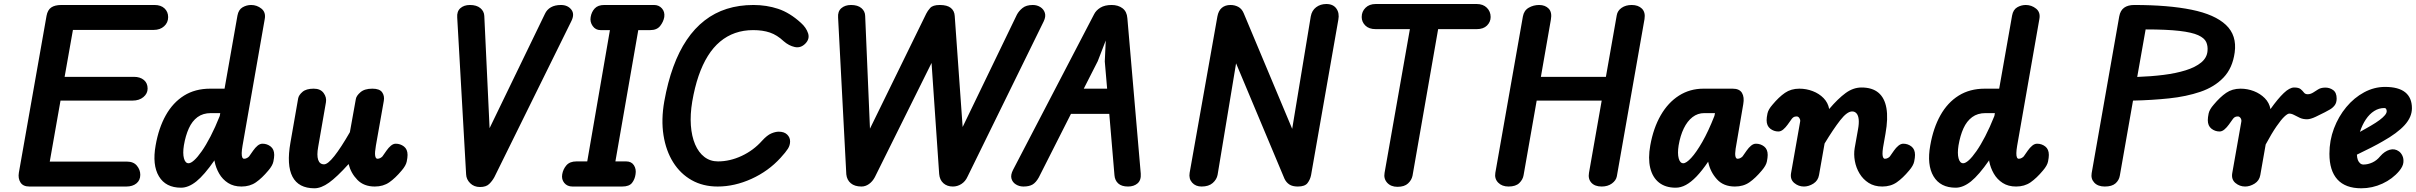

<svg xmlns="http://www.w3.org/2000/svg" viewBox="-20 -954 12358 982"><path d="M130 0Q98 0 84.8 -20.8Q71.5 -41.5 76.5 -71L218 -873Q223.5 -903 242 -915.8Q260.5 -928.5 294 -928.5H770.5Q803 -928.5 821.5 -911Q840 -893.5 840 -866.5Q840 -838.5 819.5 -819.8Q799 -801 766.5 -801H353L310.5 -561H665Q696.5 -561 715.8 -545Q735 -529 735 -501Q735 -475.5 713.5 -457.5Q692 -439.5 658 -439.5H289.5L234.5 -127.5H629Q663 -127.5 680.2 -106.5Q697.5 -85.5 697.5 -60Q697.5 -32 677.8 -16Q658 0 626.5 0Z M920.5 -210.5Q914 -169.5 920.8 -144.2Q927.5 -119 944.5 -119Q956 -119 973.2 -134.5Q990.5 -150 1012 -180.8Q1033.5 -211.5 1057 -256.8Q1080.5 -302 1104 -361L1106.5 -375.5H1058.5Q1018 -375.5 990.2 -355Q962.5 -334.5 945.8 -297.5Q929 -260.5 920.5 -210.5ZM776 -210.5Q791.5 -299.5 828 -364.5Q864.5 -429.5 921.2 -465Q978 -500.5 1055 -500.5H1128.5L1194.5 -874.5Q1200 -904.5 1220.5 -916.5Q1241 -928.5 1264.5 -928.5Q1294 -928.5 1317.2 -909.8Q1340.5 -891 1334 -856.5L1220.5 -209Q1216.5 -186 1216.2 -171Q1216 -156 1219.2 -149Q1222.5 -142 1228.5 -142Q1236.5 -142 1243.5 -146Q1250.5 -150 1254 -154L1275 -184Q1285 -198.5 1297.2 -208.8Q1309.5 -219 1322.5 -219Q1346 -219 1364.2 -204.8Q1382.5 -190.5 1382.5 -161.5Q1382.5 -148 1378.2 -127.5Q1374 -107 1352.5 -82Q1320 -43 1289 -21.5Q1258 0 1215 0Q1175 0 1146.5 -18.2Q1118 -36.5 1101 -66Q1084 -95.5 1077.5 -129L1077 -134Q1024.5 -58.5 984.2 -26.2Q944 6 906 6Q827.5 6 792.8 -52.2Q758 -110.5 776 -210.5Z M1588.5 9Q1507 9 1476 -50.2Q1445 -109.5 1465.5 -225L1505 -451Q1508 -467.5 1527 -484Q1546 -500.5 1584.5 -500.5Q1619 -500.5 1635.2 -478.2Q1651.5 -456 1647 -430.5L1607.5 -203.5Q1599.5 -160 1607.2 -136.8Q1615 -113.5 1637.5 -113.5Q1656.5 -113.5 1690 -155.8Q1723.5 -198 1769.5 -278L1800 -447.5Q1802.5 -464 1823.5 -482.2Q1844.5 -500.5 1884.5 -500.5Q1921.5 -500.5 1934.5 -482Q1947.5 -463.5 1943 -438L1902.5 -209Q1899.5 -191.5 1898.5 -178.8Q1897.5 -166 1898.8 -158Q1900 -150 1903 -146Q1906 -142 1910.5 -142Q1918.5 -142 1925.5 -146Q1932.5 -150 1936 -154L1957 -184Q1967 -198.5 1979.2 -208.8Q1991.5 -219 2004 -219Q2027.5 -219 2046 -204.8Q2064.5 -190.5 2064.5 -161.5Q2064.5 -148 2060.2 -127.5Q2056 -107 2034.5 -82Q2002 -43 1971 -21.5Q1940 0 1897 0Q1841 0 1807.8 -34.2Q1774.5 -68.5 1763 -115Q1703 -48.5 1662.8 -19.8Q1622.5 9 1588.5 9Z M2435 2.5Q2404.5 2.5 2384.8 -17Q2365 -36.5 2364 -62.5L2318.5 -864Q2316 -895.5 2334.5 -912Q2353 -928.5 2383.5 -928.5Q2417.5 -928.5 2436.8 -912.5Q2456 -896.5 2457 -872.5L2484 -298.5L2767 -883Q2777 -905 2797.8 -916.8Q2818.5 -928.5 2849 -928.5Q2883.5 -928.5 2902 -905Q2920.5 -881.5 2901.5 -844.5L2508.5 -48Q2497.5 -28 2481.8 -12.8Q2466 2.5 2435 2.5Z M2908 0Q2881 0 2866 -18.5Q2851 -37 2855.5 -62.5Q2860 -89 2877.2 -108.8Q2894.5 -128.5 2928.5 -128.5H2983.5L3099.5 -800H3051.5Q3026 -800 3011.2 -821Q2996.5 -842 3001 -867Q3005.5 -893.5 3022 -911Q3038.5 -928.5 3070.5 -928.5H3325.5Q3350 -928.5 3365.5 -911Q3381 -893.5 3377.5 -867Q3373 -842 3356.2 -821Q3339.5 -800 3305.5 -800H3244.5L3127.5 -128.5H3182.5Q3209.5 -128.5 3222.2 -108.8Q3235 -89 3230.5 -62.5Q3227 -37 3212.5 -18.5Q3198 0 3162 0Z M3650.5 0Q3575.5 0 3517.8 -32.5Q3460 -65 3423 -124Q3386 -183 3373.5 -262.5Q3361 -342 3377.5 -435.5Q3395 -533.5 3423.8 -612.2Q3452.5 -691 3492.5 -750.2Q3532.5 -809.5 3583.8 -849.2Q3635 -889 3697.5 -908.8Q3760 -928.5 3833.5 -928.5Q3900.5 -928.5 3960 -908.8Q4019.5 -889 4076.5 -837Q4103.5 -813 4113 -783.8Q4122.5 -754.5 4098.5 -730.5Q4075 -707 4045 -713.5Q4015 -720 3988.5 -743Q3954.5 -775 3917.8 -787.5Q3881 -800 3832.5 -800Q3782.5 -800 3740.2 -785.2Q3698 -770.5 3663 -741.2Q3628 -712 3600.5 -668Q3573 -624 3553 -565.8Q3533 -507.5 3520.5 -434.5Q3509.5 -368.5 3513.5 -312.8Q3517.5 -257 3535.2 -215.5Q3553 -174 3582.8 -151.2Q3612.5 -128.5 3652 -128.5Q3713.5 -128.5 3773.8 -156.8Q3834 -185 3878 -234.5Q3903.5 -262.5 3924.8 -271.5Q3946 -280.5 3963 -280.5Q3991 -280.5 4006 -265.8Q4021 -251 4021 -231Q4021 -211 4010 -193.5Q3999 -176 3972 -146.5Q3910 -78.5 3823.5 -39.2Q3737 0 3650.5 0Z M4386 0Q4351.5 0 4331.5 -16.8Q4311.5 -33.5 4308.5 -62.5L4266.5 -864Q4264 -895.5 4283 -912Q4302 -928.5 4332.5 -928.5Q4367 -928.5 4385.8 -912.5Q4404.5 -896.5 4405 -872.5L4429.5 -296L4717.5 -884.5Q4724 -898 4737.5 -913.2Q4751 -928.5 4786.5 -928.5Q4824.5 -928.5 4843 -913.5Q4861.5 -898.5 4863 -872.5L4903.5 -304.5L5181 -879Q5191 -898 5210 -913.2Q5229 -928.5 5262.5 -928.5Q5284 -928.5 5301 -917.8Q5318 -907 5324 -888.2Q5330 -869.5 5318 -844.5L4928.5 -50.5Q4917.5 -26 4897.2 -13Q4877 0 4853.5 0Q4824 0 4805 -17Q4786 -34 4783.5 -64L4744.5 -632L4454.5 -48Q4442.5 -25.5 4424.5 -12.8Q4406.5 0 4386 0Z M5214.5 0Q5193 0 5175.8 -10.8Q5158.5 -21.5 5153.2 -40.5Q5148 -59.5 5161.5 -85.5L5575.5 -880.5Q5585.5 -901 5608 -914.8Q5630.5 -928.5 5665.5 -928.5Q5699 -928.5 5721.2 -911.8Q5743.5 -895 5746 -861L5814.5 -66Q5817 -32.5 5798.2 -16.2Q5779.5 0 5749.5 0Q5716.5 0 5699.2 -15.8Q5682 -31.5 5680 -58L5653.5 -371.5H5457.5L5293 -46.5Q5278.5 -20.5 5261 -10.2Q5243.5 0 5214.5 0ZM5523 -500.5H5642.5L5630.5 -640L5635.5 -747L5594.5 -641Z M6125.5 0Q6095 0 6077.2 -20Q6059.5 -40 6064.5 -70L6206.5 -870Q6212 -899.5 6229.2 -914Q6246.5 -928.5 6273.5 -928.5Q6295.5 -928.5 6313.5 -918.8Q6331.5 -909 6341 -886.5L6589 -295L6684 -870Q6689.5 -900.5 6711.5 -917Q6733.5 -933.5 6763.5 -933.5Q6798.5 -933.5 6815 -910.2Q6831.5 -887 6825 -853L6685.5 -58Q6681 -35.5 6667.5 -17.8Q6654 0 6618 0Q6590.5 0 6574.5 -10.5Q6558.5 -21 6549.5 -40L6302 -630L6207.5 -60Q6203 -36 6182.5 -18Q6162 0 6125.5 0Z M7127.5 1.5Q7094 1.5 7075 -19.2Q7056 -40 7061.5 -70L7191 -805H7016Q6981.5 -805 6963 -823.5Q6944.5 -842 6944.5 -867Q6944.5 -895 6964 -914.2Q6983.5 -933.5 7016 -933.5H7533Q7565.5 -933.5 7584.8 -914.2Q7604 -895 7604 -867Q7604 -842 7585.5 -823.5Q7567 -805 7533 -805H7335.5L7204.5 -55.5Q7200 -33 7181.5 -15.8Q7163 1.5 7127.5 1.5Z M7695.5 0Q7662 0 7642.5 -20Q7623 -40 7628 -70L7769 -870Q7774.5 -900.5 7798.8 -914.5Q7823 -928.5 7852 -928.5Q7883 -928.5 7901 -909.8Q7919 -891 7912 -853L7861 -561H8193.5L8249 -876Q8253 -899.5 8274 -914Q8295 -928.5 8325.5 -928.5Q8359 -928.5 8377.8 -909.8Q8396.5 -891 8391 -856.5L8249.5 -52.5Q8245.5 -31 8224.2 -15.5Q8203 0 8172 0Q8137 0 8119.2 -19.5Q8101.5 -39 8107 -70L8172 -439.5H7839.5L7772.5 -58Q7769 -36 7750.8 -18Q7732.5 0 7695.5 0Z M8565.5 -210.5Q8559 -169.5 8565.8 -144.2Q8572.5 -119 8589.5 -119Q8604.5 -119 8630 -146.5Q8655.5 -174 8686.5 -228Q8717.5 -282 8748.5 -361L8751.5 -375.5H8696.5Q8663 -375.5 8636.5 -355Q8610 -334.5 8592 -297.5Q8574 -260.5 8565.5 -210.5ZM8420.5 -210.5Q8436.5 -299.5 8474 -364.5Q8511.5 -429.5 8567.2 -465Q8623 -500.5 8692.5 -500.5H8842Q8876.5 -500.5 8889.5 -478.8Q8902.5 -457 8896 -421L8857 -193Q8855 -179.5 8854.8 -170Q8854.5 -160.5 8856 -154.2Q8857.5 -148 8860.2 -145Q8863 -142 8867 -142Q8875 -142 8882 -146Q8889 -150 8892.5 -154L8913.5 -184Q8923.5 -198.5 8935.8 -208.8Q8948 -219 8961 -219Q8984.5 -219 9002.8 -204.8Q9021 -190.5 9021 -161.5Q9021 -148 9016.8 -127.5Q9012.5 -107 8991 -82Q8958.5 -43 8927.5 -21.5Q8896.5 0 8853.5 0Q8795 0 8761.5 -37Q8728 -74 8717.5 -122.5L8716.5 -127Q8685 -80.5 8656.8 -51.2Q8628.5 -22 8602.5 -8Q8576.5 6 8550.5 6Q8498.5 6 8465.2 -20.2Q8432 -46.5 8420.2 -95.2Q8408.5 -144 8420.5 -210.5Z M9206.5 0Q9178.5 0 9156.8 -18.2Q9135 -36.5 9140.5 -68.5L9187 -332Q9188 -337 9186.8 -341.8Q9185.5 -346.5 9183 -350.2Q9180.5 -354 9177 -356.2Q9173.5 -358.5 9169.5 -358.5Q9158.5 -358.5 9153 -354.5Q9147.5 -350.5 9144.5 -346.5L9123 -316.5Q9113 -302.5 9100.8 -292Q9088.5 -281.5 9075.5 -281.5Q9052.5 -281.5 9034 -296Q9015.5 -310.5 9015.5 -339.5Q9015.5 -353 9019.8 -373.5Q9024 -394 9045.5 -418.5Q9078 -457.5 9109.2 -479Q9140.5 -500.5 9183 -500.5Q9218.5 -500.5 9251.2 -488Q9284 -475.5 9306.8 -452.2Q9329.5 -429 9335.5 -396.5Q9380.5 -449.5 9419.5 -478Q9458.5 -506.5 9501 -506.5Q9555.5 -506.5 9587.2 -480Q9619 -453.5 9628.2 -401.2Q9637.5 -349 9623.5 -270.5L9611 -199.5Q9608 -179.5 9608.2 -166.8Q9608.5 -154 9611.8 -148Q9615 -142 9620.5 -142Q9628.5 -142 9635.8 -146Q9643 -150 9646 -154L9667 -184Q9677 -198.5 9689.5 -208.8Q9702 -219 9714.5 -219Q9738 -219 9756.2 -204.8Q9774.5 -190.5 9774.5 -161.5Q9774.5 -148 9770.2 -127.5Q9766 -107 9744.5 -82Q9712 -43 9681 -21.5Q9650 0 9607 0Q9566.5 0 9537.5 -18.5Q9508.5 -37 9490.8 -66.5Q9473 -96 9466.8 -130.5Q9460.5 -165 9466 -197L9483 -292.5Q9488.5 -322.5 9486.5 -342.8Q9484.5 -363 9475.8 -373.5Q9467 -384 9453 -384Q9427 -384 9391.8 -338.8Q9356.5 -293.5 9312 -220L9283.5 -58.5Q9278.5 -30 9254.8 -15Q9231 0 9206.5 0Z M9997 -210.5Q9990.5 -169.5 9997.2 -144.2Q10004 -119 10021 -119Q10032.5 -119 10049.8 -134.5Q10067 -150 10088.5 -180.8Q10110 -211.5 10133.5 -256.8Q10157 -302 10180.5 -361L10183 -375.5H10135Q10094.5 -375.5 10066.8 -355Q10039 -334.5 10022.2 -297.5Q10005.5 -260.5 9997 -210.5ZM9852.5 -210.5Q9868 -299.5 9904.5 -364.5Q9941 -429.5 9997.8 -465Q10054.5 -500.5 10131.5 -500.5H10205L10271 -874.5Q10276.5 -904.5 10297 -916.5Q10317.5 -928.5 10341 -928.5Q10370.5 -928.5 10393.8 -909.8Q10417 -891 10410.5 -856.5L10297 -209Q10293 -186 10292.8 -171Q10292.5 -156 10295.8 -149Q10299 -142 10305 -142Q10313 -142 10320 -146Q10327 -150 10330.5 -154L10351.5 -184Q10361.5 -198.5 10373.8 -208.8Q10386 -219 10399 -219Q10422.5 -219 10440.8 -204.8Q10459 -190.5 10459 -161.5Q10459 -148 10454.8 -127.5Q10450.5 -107 10429 -82Q10396.5 -43 10365.5 -21.5Q10334.5 0 10291.5 0Q10251.5 0 10223 -18.2Q10194.5 -36.5 10177.5 -66Q10160.5 -95.5 10154 -129L10153.5 -134Q10101 -58.5 10060.8 -26.2Q10020.5 6 9982.5 6Q9904 6 9869.2 -52.2Q9834.5 -110.5 9852.5 -210.5Z M10745 0Q10710 0 10691.5 -19.8Q10673 -39.5 10678 -68.5L10819 -870Q10824.5 -900.5 10844 -914.5Q10863.5 -928.5 10895.5 -928.5Q11070.5 -928.5 11189.2 -904.2Q11308 -880 11364.8 -826.5Q11421.5 -773 11409.5 -685.5Q11398.5 -605.5 11352.2 -557.2Q11306 -509 11234 -484.5Q11162 -460 11073.5 -450.8Q10985 -441.5 10889.5 -439.5L10822 -55.5Q10818 -32 10799.8 -16Q10781.5 0 10745 0ZM10911 -560.5Q10982.5 -563 11046 -571Q11109.5 -579 11159 -594.5Q11208.5 -610 11238 -634.2Q11267.5 -658.5 11270.5 -693Q11273 -718.5 11263.8 -739Q11254.5 -759.5 11222.8 -774Q11191 -788.5 11126.5 -796Q11062 -803.5 10954 -803.5Z M11463 0Q11435 0 11413.2 -18.2Q11391.5 -36.5 11397 -68.5L11443.5 -332Q11444.5 -337 11443.2 -341.8Q11442 -346.5 11439.5 -350.2Q11437 -354 11433.5 -356.2Q11430 -358.5 11426 -358.5Q11415 -358.5 11409.5 -354.5Q11404 -350.5 11401 -346.5L11379.5 -316.5Q11369.5 -302.5 11357.2 -292Q11345 -281.5 11332 -281.5Q11309 -281.5 11290.5 -296Q11272 -310.5 11272 -339.5Q11272 -353 11276.2 -373.5Q11280.5 -394 11302 -418.5Q11334.5 -457.5 11365.8 -479Q11397 -500.5 11439.5 -500.5Q11475 -500.5 11507.8 -487.8Q11540.5 -475 11563.5 -451.8Q11586.5 -428.5 11592.5 -396Q11630.5 -449.5 11660.5 -478Q11690.5 -506.5 11713.5 -506.5Q11737 -506.5 11747 -498Q11757 -489.5 11763.5 -480.8Q11770 -472 11783 -472Q11797.5 -472 11812.2 -481.5Q11827 -491 11835 -496Q11849 -505.5 11871.8 -506Q11894.5 -506.5 11912.8 -493.5Q11931 -480.5 11931 -450Q11931 -428.5 11920.8 -415.2Q11910.5 -402 11896.5 -394Q11882.5 -386 11871 -380Q11851 -369.5 11824 -356.8Q11797 -344 11779.5 -344Q11759 -344 11743 -351.2Q11727 -358.5 11713.8 -365.8Q11700.5 -373 11688.5 -373Q11680 -373 11663.5 -357.5Q11647 -342 11623 -307.2Q11599 -272.5 11568 -215L11540.5 -58.5Q11535.5 -30 11511.5 -15Q11487.5 0 11463 0Z M12057 9Q11976 9 11935 -36Q11894 -81 11894 -167.5Q11894 -235.5 11917.2 -297Q11940.5 -358.5 11980.5 -406.5Q12020.5 -454.5 12071.8 -482Q12123 -509.5 12178.5 -509.5Q12247.5 -509.5 12281.8 -481.8Q12316 -454 12316 -400.5Q12316 -378 12306.8 -356.5Q12297.5 -335 12278.8 -314.2Q12260 -293.5 12232 -272.8Q12204 -252 12166.5 -231Q12143.5 -217.5 12109 -199.8Q12074.5 -182 12034.5 -163Q12035 -154.5 12036.2 -147.8Q12037.5 -141 12039.5 -135.5Q12043.5 -125.5 12050.8 -119Q12058 -112.5 12068 -112.5Q12091 -112.5 12113.8 -123Q12136.5 -133.5 12153.5 -154.5Q12176 -180.5 12202.2 -188Q12228.5 -195.5 12250 -179.5Q12260.5 -172 12267.5 -157Q12274.5 -142 12272.2 -122.2Q12270 -102.5 12251 -79.5Q12216.5 -38.5 12165 -14.8Q12113.5 9 12057 9ZM12050 -279.5Q12064 -287 12077.5 -294.8Q12091 -302.5 12105 -310.5Q12132.5 -326.5 12150.5 -340Q12168.5 -353.5 12177.8 -364.8Q12187 -376 12187 -385Q12187 -391.5 12184.2 -396.5Q12181.5 -401.5 12175 -401.5Q12147 -401.5 12123 -386.2Q12099 -371 12080.5 -343.5Q12062 -316 12050 -279.5Z"/></svg>

Font: Edu VIC WA NT Hand Pre
Style: Regular
Weight: 400
Designer: Tina and Corey Anderson, Eben Sorkin, Mirko Velimirovic
Foundry: Google for Education
Version: Version 1.000